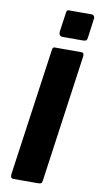

<svg xmlns="http://www.w3.org/2000/svg" viewBox="-103 -999 538 1043"><g transform="rotate(10 165.5 -477.0)"><path d="M296.1 -742Q311.4 -742 308.4 -719.6L210.2 -19.6Q208.5 -6.1 203.4 -3.1Q198.4 0 184 0H53.4Q40 0 37.5 -7.1Q35 -14.3 36 -25.3L135.1 -727.3Q136.8 -736.9 139.7 -739.4Q142.7 -742 149.8 -742ZM330.5 -931.6 316.3 -825.7Q314.6 -813 309 -809.5Q303.4 -806.1 289 -806.1H180.8Q168.1 -806.1 163.6 -813.6Q159.1 -821.1 160.1 -832.1L175.4 -939.3Q177.1 -948.9 179.7 -951.4Q182.2 -954 190.1 -954H315.4Q322.6 -954 327.5 -947.2Q332.5 -940.4 330.5 -931.6Z"/></g></svg>

Font: Libre Franklin Thin
Style: Italic
Weight: 100
Italic angle: -8°
Designer: Pablo Impallari, Rodrigo Fuenzalida, Nhung Nguyen
Foundry: Impallari Type
Version: Version 3.000